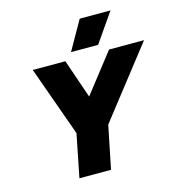

<svg xmlns="http://www.w3.org/2000/svg" viewBox="-130 -1036 1068 1150"><g transform="rotate(-15 404.0 -461.5)"><path d="M469 -923H660L535 -743H367ZM273 -266 118 -699H320L403 -458L591 -699H808L470 -266L416 0H220Z"/></g></svg>

Font: Readiness ExtraBold
Style: Italic
Weight: 800
Italic angle: -12°
Designer: Katatrad Team
Foundry: CadsonDemak
Version: Version 1.00;January 16, 2020;FontCreator 12.0.0.2550 64-bit